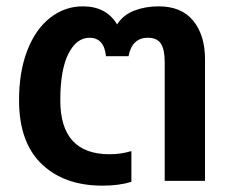

<svg xmlns="http://www.w3.org/2000/svg" viewBox="-20 -570 726 605"><path d="M40 -254Q40 -344 66 -411Q92 -478 138 -514Q184 -550 241 -550Q315 -550 349 -493Q368 -523 403 -536.5Q438 -550 480 -550Q552 -550 589 -504.5Q626 -459 626 -383V0H499V-374Q499 -414 487 -432.5Q475 -451 446 -451Q396 -451 385 -393H314Q308 -451 262 -451Q221 -451 195.5 -400.5Q170 -350 170 -254Q170 -84 325 -84Q362 -84 394 -94V3Q355 15 303 15Q182 15 111 -53.5Q40 -122 40 -254Z"/></svg>

Font: Prompt Medium
Style: Regular
Weight: 500
Designer: Katatrad Team
Foundry: CadsonDemak
Version: Version 1.001